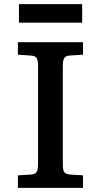

<svg xmlns="http://www.w3.org/2000/svg" viewBox="-20 -903 485 923"><path d="M66 0V-60L130 -64Q147 -65 155 -75Q163 -85 163 -115V-589Q163 -611 157 -623Q151 -635 126 -636L66 -640V-700H379V-640L315 -636Q296 -635 289 -624Q282 -613 282 -585V-111Q282 -88 288 -77Q294 -66 317 -64L379 -60V0ZM71 -794V-883H375V-794Z"/></svg>

Font: Literata 7pt Medium
Style: Regular
Weight: 500
Designer: Latin by Veronika Burian and Jose Scaglione. Greek by Irene Vlachou. Cyrillic by Vera Evstafieva.
Foundry: TypeTogether
Version: Version 3.002